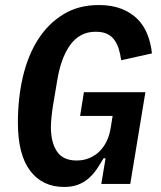

<svg xmlns="http://www.w3.org/2000/svg" viewBox="-20 -730 640 762"><path d="M399 -102H391Q378 -79 363.5 -58Q349 -37 331 -21.5Q313 -6 289.5 3Q266 12 235 12Q148 12 99.5 -52.5Q51 -117 51 -243Q51 -341 71 -426Q91 -511 131.5 -574Q172 -637 232 -673.5Q292 -710 372 -710Q424 -710 462 -695Q500 -680 525.5 -654.5Q551 -629 565 -593.5Q579 -558 583 -518L461 -491Q458 -513 452 -533.5Q446 -554 435 -570Q424 -586 406 -595Q388 -604 360 -604Q327 -604 302 -590.5Q277 -577 258.5 -551.5Q240 -526 227 -490Q214 -454 207 -410L190 -309Q187 -291 184.5 -266.5Q182 -242 182 -225Q182 -165 206 -129Q230 -93 284 -93Q313 -93 336.5 -103.5Q360 -114 377 -131.5Q394 -149 404.5 -172Q415 -195 419 -221L427 -270H298L313 -364H557L497 0H382Z"/></svg>

Font: IBM Plex Mono SemiBold
Style: Italic
Weight: 600
Italic angle: -9°
Monospace: yes
Designer: Mike Abbink, Paul van der Laan, Pieter van Rosmalen
Foundry: Bold Monday
Version: Version 2.3